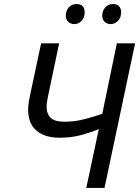

<svg xmlns="http://www.w3.org/2000/svg" viewBox="-20 -928 687 948"><path d="M406 0 468 -291Q434 -276 384 -262Q334 -248 275 -248Q200 -248 159.5 -283.5Q119 -319 119 -385Q119 -406 122 -424.5Q125 -443 130 -465L183 -714H272L220 -467Q216 -447 213 -430.5Q210 -414 210 -403Q210 -366 230 -346.5Q250 -327 298 -327Q348 -327 396.5 -339.5Q445 -352 485 -366L557 -714H647L496 0ZM527 -809Q509 -809 497 -820Q485 -831 485 -851Q485 -874 499 -891Q513 -908 538 -908Q558 -908 568 -897Q578 -886 578 -868Q578 -840 562 -824.5Q546 -809 527 -809ZM348 -809Q329 -809 317 -820Q305 -831 305 -851Q305 -874 319 -891Q333 -908 358 -908Q379 -908 388.5 -897Q398 -886 398 -868Q398 -840 382.5 -824.5Q367 -809 348 -809Z"/></svg>

Font: Noto Sans IKEA
Style: Italic
Weight: 400
Italic angle: -12°
Designer: Monotype Design Team
Foundry: Monotype Imaging Inc.
Version: Version 2.001